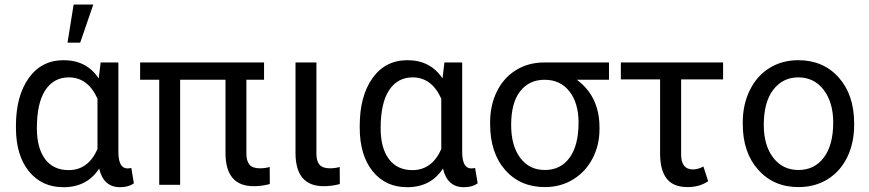

<svg xmlns="http://www.w3.org/2000/svg" viewBox="-20 -798 3753 829"><path d="M491.2 -528.3V-139.2Q492.2 -70.8 530.3 -70.8Q539.6 -70.8 546.9 -73.2L558.1 -6.3Q534.7 10.3 498.5 10.3Q426.8 10.3 408.2 -70.3Q356 10.3 253.9 10.3Q160.2 10.3 104.5 -58.8Q48.8 -127.9 48.8 -247.1V-254.4Q48.8 -383.3 104 -460.7Q159.2 -538.1 254.9 -538.1Q354 -538.1 406.2 -459.5L414.6 -528.3ZM139.2 -244.1Q139.2 -158.7 174.8 -111.1Q210.4 -63.5 276.4 -63.5Q360.8 -63.5 400.9 -154.3V-372.1Q359.4 -463.9 277.3 -463.9Q211.9 -463.9 175.5 -408.4Q139.2 -353 139.2 -244.1ZM297.9 -778.3H382.8L326.2 -613.8H271.5Z M1120.1 -453.6H1043.9V-134.3Q1043.9 -103 1057.1 -87.2Q1070.3 -71.3 1102.1 -71.3Q1125.5 -71.3 1144.5 -77.1L1145 -3.4Q1110.8 5.9 1075.2 5.9Q953.6 5.9 953.6 -137.7V-453.6H757.8V0H667.5V-453.6H585V-528.3H1120.1Z M1346.2 -528.3V-133.3Q1346.2 -102.5 1359.6 -86.9Q1373 -71.3 1404.3 -71.3Q1427.7 -71.3 1446.8 -77.1L1447.3 -3.4Q1413.1 5.9 1377.4 5.9Q1255.9 5.9 1255.9 -137.7V-528.3Z M1975.6 -528.3V-139.2Q1976.6 -70.8 2014.6 -70.8Q2023.9 -70.8 2031.2 -73.2L2042.5 -6.3Q2019 10.3 1982.9 10.3Q1911.1 10.3 1892.6 -70.3Q1840.3 10.3 1738.3 10.3Q1644.5 10.3 1588.9 -58.8Q1533.2 -127.9 1533.2 -247.1V-254.4Q1533.2 -383.3 1588.4 -460.7Q1643.6 -538.1 1739.3 -538.1Q1838.4 -538.1 1890.6 -459.5L1898.9 -528.3ZM1623.5 -244.1Q1623.5 -158.7 1659.2 -111.1Q1694.8 -63.5 1760.7 -63.5Q1845.2 -63.5 1885.3 -154.3V-372.1Q1843.8 -463.9 1761.7 -463.9Q1696.3 -463.9 1659.9 -408.4Q1623.5 -353 1623.5 -244.1Z M2609.4 -453.6H2470.7Q2568.4 -381.3 2568.4 -248V-239.7Q2568.4 -171.4 2538.6 -114Q2508.8 -56.6 2454.8 -23.4Q2400.9 9.8 2332.5 9.8Q2226.1 9.8 2161.1 -64.2Q2096.2 -138.2 2096.2 -262.7V-269Q2096.2 -343.3 2125 -402.3Q2153.8 -461.4 2206.8 -494.6Q2259.8 -527.8 2328.1 -528.3H2609.4ZM2187 -258.3Q2187 -168.9 2226.1 -116.5Q2265.1 -64 2332.5 -64Q2400.4 -64 2439.2 -116.9Q2478 -169.9 2478 -269Q2478 -353 2438.7 -403.3Q2399.4 -453.6 2331.5 -453.6Q2264.6 -453.6 2225.8 -403.8Q2187 -354 2187 -258.3Z M3102.1 -455.1H2920.9V-131.3Q2920.9 -66.4 2972.2 -66.4Q2993.2 -66.4 3017.1 -79.1L3037.6 -15.6Q3000.5 9.8 2948.7 9.8Q2887.7 9.8 2859.1 -26.1Q2830.6 -62 2830.1 -133.3V-455.1H2660.6V-528.3H3102.1Z M3187 -269Q3187 -346.7 3217.5 -408.7Q3248 -470.7 3302.5 -504.4Q3356.9 -538.1 3426.8 -538.1Q3534.7 -538.1 3601.3 -463.4Q3668 -388.7 3668 -264.6V-258.3Q3668 -181.2 3638.4 -119.9Q3608.9 -58.6 3554 -24.4Q3499 9.8 3427.7 9.8Q3320.3 9.8 3253.7 -64.9Q3187 -139.6 3187 -262.7ZM3277.8 -258.3Q3277.8 -170.4 3318.6 -117.2Q3359.4 -64 3427.7 -64Q3496.6 -64 3537.1 -117.9Q3577.6 -171.9 3577.6 -269Q3577.6 -356 3536.4 -409.9Q3495.1 -463.9 3426.8 -463.9Q3359.9 -463.9 3318.8 -410.6Q3277.8 -357.4 3277.8 -258.3Z"/></svg>

Font: Roboto
Style: Regular
Weight: 400
Designer: Google
Version: Version 2.001047; 2015